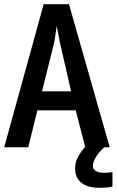

<svg xmlns="http://www.w3.org/2000/svg" viewBox="-20 -714 553 910"><path d="M307 -694 500 -16H384L339 -191H157L114 -16H0L187 -694ZM317 -281 263 -517 249 -591 238 -517 179 -281ZM513 170Q499 174 482 175Q465 176 451 176Q394 176 365 151.5Q336 127 336 88Q336 76 338 63Q340 50 347 35Q354 20 366.5 3Q379 -14 399 -34H474V-16Q446 10 433 33Q420 56 420 74Q420 87 434 96Q448 105 471 105Q476 105 488 104.5Q500 104 513 102Z"/></svg>

Font: D2Coding
Style: Bold
Weight: 700
Monospace: yes
Designer: Yong-Rak Park; Jeong-Hwan Yoon; Sang-Min Lee;
Foundry: NHN Corporation
Version: Version 1.3.2; Build 20180524